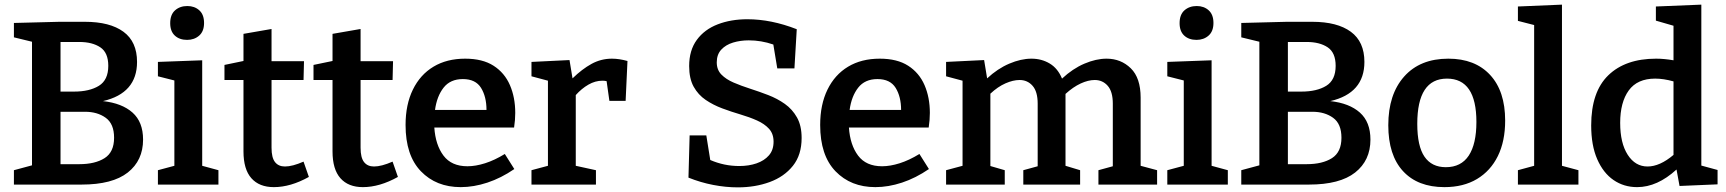

<svg xmlns="http://www.w3.org/2000/svg" viewBox="-20 -796 7445 828"><path d="M597 -194Q597 -104 531 -52Q465 0 332 0H40V-62L118 -83V-616L40 -635V-697L236 -702H346Q454 -702 512.5 -659Q571 -616 571 -529Q571 -394 424 -360Q506 -351 551.5 -310.5Q597 -270 597 -194ZM322 -615H241V-401H299Q366 -401 406.5 -426Q447 -451 447 -512Q447 -569 412.5 -592Q378 -615 322 -615ZM322 -88Q390 -88 431 -114Q472 -140 472 -202Q472 -262 436 -288Q400 -314 347 -314H241V-88Z M922 -62V0H661V-62L732 -81V-449L661 -467V-529L852 -536V-81ZM787 -624Q754 -624 734 -642.5Q714 -661 714 -696Q714 -733 735 -751.5Q756 -770 788 -770Q819 -770 839.5 -751.5Q860 -733 860 -697Q860 -661 839 -642.5Q818 -624 787 -624Z M1161 11Q1098 11 1064 -27.5Q1030 -66 1030 -143V-451H948V-516L1030 -533V-650L1151 -671V-532H1291L1289 -451H1151V-159Q1151 -116 1166 -97Q1181 -78 1209 -78Q1241 -78 1289 -99L1312 -33Q1233 11 1161 11Z M1545 11Q1482 11 1448 -27.5Q1414 -66 1414 -143V-451H1332V-516L1414 -533V-650L1535 -671V-532H1675L1673 -451H1535V-159Q1535 -116 1550 -97Q1565 -78 1593 -78Q1625 -78 1673 -99L1696 -33Q1617 11 1545 11Z M1967 11Q1861 11 1795 -57.5Q1729 -126 1729 -257Q1729 -345 1760.5 -409.5Q1792 -474 1849.5 -508.5Q1907 -543 1986 -543Q2061 -543 2108.5 -512.5Q2156 -482 2179 -429Q2202 -376 2202 -309Q2202 -279 2197 -246H1853Q1858 -171 1892.5 -125Q1927 -79 1996 -79Q2031 -79 2072 -92Q2113 -105 2157 -132L2198 -67Q2141 -28 2082 -8.5Q2023 11 1967 11ZM1976 -455Q1922 -455 1893 -418Q1864 -381 1856 -322H2078Q2078 -379 2054.5 -417Q2031 -455 1976 -455Z M2272 0V-62L2343 -81V-448L2272 -467V-529L2436 -537L2449 -458Q2490 -498 2531 -520.5Q2572 -543 2619 -543Q2650 -543 2686 -533L2678 -361H2608L2596 -446Q2588 -448 2578 -448Q2547 -448 2517.5 -431Q2488 -414 2463 -386V-81L2550 -62V0Z M3071 -527Q3071 -495 3091 -474.5Q3111 -454 3143.5 -440Q3176 -426 3215 -413.5Q3254 -401 3293 -386Q3332 -371 3364.5 -348Q3397 -325 3417 -289.5Q3437 -254 3437 -201Q3437 -128 3399.5 -81Q3362 -34 3299.5 -11Q3237 12 3162 12Q3110 12 3055.5 1.5Q3001 -9 2949 -30L2954 -212H3026L3043 -106Q3103 -80 3168 -80Q3209 -80 3242.5 -91.5Q3276 -103 3296 -126Q3316 -149 3316 -185Q3316 -219 3296.5 -240.5Q3277 -262 3244.5 -276.5Q3212 -291 3173 -302.5Q3134 -314 3095 -328.5Q3056 -343 3023.5 -365Q2991 -387 2971.5 -422Q2952 -457 2952 -511Q2952 -579 2985 -624Q3018 -669 3075 -691Q3132 -713 3203 -713Q3306 -713 3416 -670L3406 -501H3332L3315 -604Q3263 -622 3209 -622Q3173 -622 3141.5 -612.5Q3110 -603 3090.5 -582Q3071 -561 3071 -527Z M3755 11Q3649 11 3583 -57.5Q3517 -126 3517 -257Q3517 -345 3548.5 -409.5Q3580 -474 3637.5 -508.5Q3695 -543 3774 -543Q3849 -543 3896.5 -512.5Q3944 -482 3967 -429Q3990 -376 3990 -309Q3990 -279 3985 -246H3641Q3646 -171 3680.5 -125Q3715 -79 3784 -79Q3819 -79 3860 -92Q3901 -105 3945 -132L3986 -67Q3929 -28 3870 -8.5Q3811 11 3755 11ZM3764 -455Q3710 -455 3681 -418Q3652 -381 3644 -322H3866Q3866 -379 3842.5 -417Q3819 -455 3764 -455Z M4313 -62V0H4060V-62L4131 -81V-448L4060 -467V-529L4224 -537L4237 -458Q4282 -500 4332.5 -521.5Q4383 -543 4428 -543Q4472 -543 4507 -522Q4542 -501 4560 -457Q4606 -500 4656.5 -521.5Q4707 -543 4752 -543Q4814 -543 4856.5 -501.5Q4899 -460 4899 -375V-81L4970 -62V0H4717V-62L4779 -79V-349Q4779 -401 4757 -426Q4735 -451 4701 -451Q4673 -451 4640.5 -436Q4608 -421 4575 -391Q4575 -386 4575 -380V-81L4638 -62V0H4393V-62L4455 -79V-349Q4455 -401 4433 -426Q4411 -451 4377 -451Q4349 -451 4316 -436.5Q4283 -422 4251 -392V-80Z M5275 -62V0H5014V-62L5085 -81V-449L5014 -467V-529L5205 -536V-81ZM5140 -624Q5107 -624 5087 -642.5Q5067 -661 5067 -696Q5067 -733 5088 -751.5Q5109 -770 5141 -770Q5172 -770 5192.5 -751.5Q5213 -733 5213 -697Q5213 -661 5192 -642.5Q5171 -624 5140 -624Z M5890 -194Q5890 -104 5824 -52Q5758 0 5625 0H5333V-62L5411 -83V-616L5333 -635V-697L5529 -702H5639Q5747 -702 5805.5 -659Q5864 -616 5864 -529Q5864 -394 5717 -360Q5799 -351 5844.5 -310.5Q5890 -270 5890 -194ZM5615 -615H5534V-401H5592Q5659 -401 5699.5 -426Q5740 -451 5740 -512Q5740 -569 5705.5 -592Q5671 -615 5615 -615ZM5615 -88Q5683 -88 5724 -114Q5765 -140 5765 -202Q5765 -262 5729 -288Q5693 -314 5640 -314H5534V-88Z M6226 -543Q6341 -543 6406 -473Q6471 -403 6471 -276Q6471 -187 6439.5 -123Q6408 -59 6349.5 -24Q6291 11 6209 11Q6094 11 6030.5 -58Q5967 -127 5967 -256Q5967 -389 6035.5 -466Q6104 -543 6226 -543ZM6220 -457Q6092 -457 6092 -262Q6092 -166 6123 -120.5Q6154 -75 6215 -75Q6281 -75 6314 -125Q6347 -175 6347 -270Q6347 -457 6220 -457Z M6787 -62V0H6526V-62L6596 -81V-688L6526 -706V-768L6716 -776V-81Z M7040 11Q6983 11 6938.5 -19.5Q6894 -50 6868 -109.5Q6842 -169 6842 -255Q6842 -400 6916 -471.5Q6990 -543 7122 -543Q7156 -543 7197 -536V-685L7121 -707V-768L7317 -776V-82L7387 -63V-1L7223 6L7210 -65Q7127 11 7040 11ZM7085 -78Q7138 -78 7197 -128V-445Q7154 -457 7118 -457Q7041 -457 7004 -406Q6967 -355 6967 -266Q6967 -179 6999.5 -128.5Q7032 -78 7085 -78Z"/></svg>

Font: Bitter SemiBold
Style: Regular
Weight: 600
Designer: Sol Matas, and Bitter project Authors
Foundry: Sol Matas
Version: Version 2.001